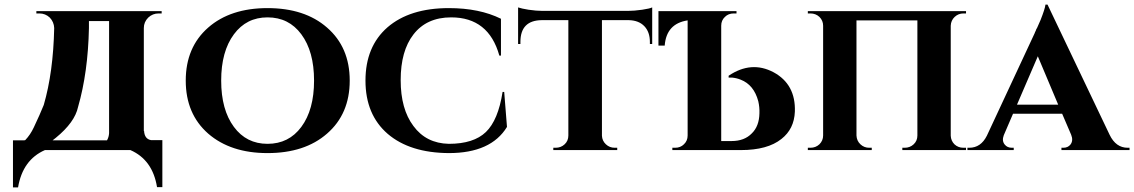

<svg xmlns="http://www.w3.org/2000/svg" viewBox="-20 -648 4897 829"><path d="M442 -42Q450 -56 451 -73V-557H364V-527Q360 -335 317 -186Q303 -120 221 -53Q214 -47 207 -42ZM89 -43Q111 -66 126 -98Q153 -155 169 -195Q210 -336 214 -527Q213 -553 195 -572Q176 -590 150 -590H137V-600H678V-590H665Q639 -590 620 -572Q601 -553 601 -527V-82L602 -83Q604 -48 632 -43H681V160H658Q639 42 543 0H174Q78 42 58 161H36V-42H84Q87 -42 89 -43Z M1392 -529Q1490 -444 1490 -300Q1490 -156 1392 -71Q1296 13 1135 13Q976 13 879 -71Q782 -156 782 -300Q782 -444 879 -529Q975 -613 1135 -613Q1296 -613 1392 -529ZM1281 -100Q1336 -174 1336 -300Q1336 -426 1281 -500Q1227 -573 1135 -573Q1044 -573 990 -500Q935 -426 935 -300Q935 -174 990 -100Q1044 -27 1135 -27Q1227 -27 1281 -100Z M2157 -251 2169 -100Q2100 13 1918 13Q1750 12 1654 -70Q1558 -153 1558 -300Q1558 -447 1653 -530Q1749 -613 1918 -613Q2050 -613 2143 -567V-408H2136Q2090 -573 1928 -573Q1822 -573 1765 -499Q1710 -428 1710 -302Q1710 -177 1765 -104Q1820 -29 1918 -27Q2025 -27 2078 -78Q2131 -129 2150 -251Z M2796 -458H2786V-467Q2786 -510 2762 -535Q2738 -560 2695 -561H2579V-62Q2580 -40 2596 -25Q2612 -10 2634 -10H2645V0H2369V-10H2379Q2402 -10 2418 -25Q2434 -40 2434 -63V-561H2319Q2227 -560 2227 -467V-458H2217V-616Q2231 -611 2262 -606Q2296 -601 2322 -601H2691Q2718 -601 2753 -606Q2786 -611 2796 -616Z M3160 -600V-590H3148Q3125 -590 3110 -575Q3094 -560 3094 -537V-39H3139Q3194 -39 3226 -72Q3258 -103 3259 -159Q3260 -185 3254 -211Q3235 -282 3178 -304Q3161 -311 3141 -313H3126V-321Q3224 -387 3320 -336Q3416 -284 3412 -166Q3409 -91 3354 -48Q3294 0 3179 0H2883V-10H2895Q2918 -10 2933 -25Q2949 -40 2949 -63V-560Q2857 -546 2850 -451H2823V-600Z M4140 -590Q4118 -590 4102 -575Q4086 -560 4085 -537V-62Q4086 -40 4101 -25Q4117 -10 4140 -10H4151V0H3876V-10H3886Q3909 -10 3925 -25Q3941 -40 3941 -63V-560H3678V-63Q3679 -40 3695 -25Q3711 -10 3733 -10H3744V0H3468V-10H3479Q3502 -10 3518 -25Q3534 -41 3534 -63V-537Q3534 -559 3518 -575Q3502 -590 3479 -590H3468V-600H4151V-590Z M4771 -66Q4798 -10 4849 -10H4857V0H4563V-10H4571Q4591 -10 4602 -24Q4615 -41 4605 -66L4566 -157H4354L4314 -64Q4305 -40 4318 -24Q4329 -10 4349 -10H4357V0H4157V-10H4165Q4215 -10 4241 -62L4448 -506Q4448 -508 4452 -515L4454 -521L4458 -528Q4466 -547 4473 -562Q4492 -610 4494 -628H4503ZM4549 -196 4461 -405 4371 -196Z"/></svg>

Font: Cinzel Bold(RUS BY LYAJKA)
Style: Regular
Weight: 700
Designer: Natanael Gama
Version: Version 1.001;PS 001.001;hotconv 1.0.56;makeotf.lib2.0.21325